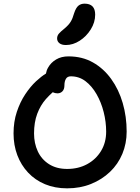

<svg xmlns="http://www.w3.org/2000/svg" viewBox="-20 -1019 767 1049"><path d="M347 10Q280 10 226 -12.5Q172 -35 133.5 -76Q95 -117 74.5 -171.5Q54 -226 54 -290Q54 -354 72 -408Q90 -462 118 -504Q146 -546 177 -575Q206 -602 231 -617Q234 -635 243 -650Q258 -677 286.5 -694Q315 -711 354 -711Q429 -711 487.5 -678Q546 -645 587.5 -587.5Q629 -530 650.5 -456Q672 -382 672 -300Q672 -235 648.5 -178.5Q625 -122 581 -80Q537 -38 477.5 -14Q418 10 347 10ZM268 -515Q249 -498 231 -478Q201 -444 183.5 -397.5Q166 -351 166 -290Q166 -236 186.5 -192Q207 -148 248 -122Q289 -96 347 -96Q408 -96 456 -122Q504 -148 532 -194Q560 -240 560 -300Q560 -353 546.5 -406.5Q533 -460 507.5 -504.5Q482 -549 447 -575.5Q412 -602 367 -602Q348 -602 340 -588Q332 -574 332 -553Q332 -531 321 -520Q310 -509 294 -509Q281 -509 268 -515ZM340 -773Q317 -773 304.5 -783Q292 -793 292 -809Q292 -824 302 -835.5Q312 -847 331 -862Q355 -882 366 -900Q377 -918 385 -947Q395 -977 408.5 -988Q422 -999 442 -999Q471 -999 485.5 -984Q500 -969 500 -939Q500 -897 476 -858.5Q452 -820 415.5 -796.5Q379 -773 340 -773Z"/></svg>

Font: Shantell Sans Light Medium
Style: Regular
Weight: 500
Version: Version 1.008;[ac192a2d6]